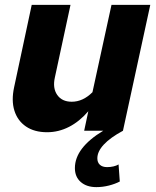

<svg xmlns="http://www.w3.org/2000/svg" viewBox="-20 -536 640 787"><path d="M375 231Q335 231 311 210Q287 189 287 153Q287 70 403 0H325L342 -80Q306 -38 263 -16Q220 6 173 6Q121 6 86.5 -17.5Q52 -41 39 -82.5Q26 -124 38 -179L110 -516H269L205 -219Q195 -175 214.5 -147Q234 -119 274 -119Q320 -119 359 -158L437 -516H596L484 0Q432 28 405.5 56.5Q379 85 379 113Q379 130 389.5 139.5Q400 149 419 149Q433 149 445.5 146Q458 143 466 138L471 208Q452 218 426.5 224.5Q401 231 375 231Z"/></svg>

Font: Red Hat Mono
Style: Italic
Weight: 300
Italic angle: -12°
Monospace: yes
Designer: Pentagram, MCKL
Foundry: Pentagram, MCKL
Version: Version 1.023